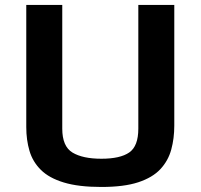

<svg xmlns="http://www.w3.org/2000/svg" viewBox="-20 -741 809 774"><path d="M388.7 12.7Q296.4 12.7 237.1 -5.4Q177.7 -23.4 144.8 -56.2Q111.8 -88.9 98.9 -132.8Q85.9 -176.8 85.9 -228.5V-721.2H231V-222.2Q231 -150.9 272.2 -126Q313.5 -101.1 388.7 -101.1Q464.8 -101.1 501.2 -126.5Q537.6 -151.9 537.6 -222.2V-721.2H682.6V-234.4Q682.6 -183.1 670.4 -138.2Q658.2 -93.3 626.7 -59.3Q595.2 -25.4 537.6 -6.3Q480 12.7 388.7 12.7Z"/></svg>

Font: Monda
Style: Bold
Weight: 700
Designer: Vernon Adams
Foundry: Vernon Adams
Version: Version 2.100; ttfautohint (v1.8.3)